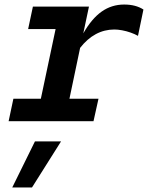

<svg xmlns="http://www.w3.org/2000/svg" viewBox="-20 -534 652 846"><path d="M18 0 39 -99H160L225 -406H104L125 -505H372L347 -387Q384 -452 428 -483Q472 -514 527 -514Q553 -514 574 -508.5Q595 -503 612 -492L588 -376Q574 -384 555.5 -390.5Q537 -397 518 -400.5Q499 -404 484 -404Q440 -404 402 -383.5Q364 -363 333 -323L286 -99H414L392 0ZM34 292 134 89H249L121 292Z"/></svg>

Font: Red Hat Mono SemiBold
Style: Italic
Weight: 600
Italic angle: -12°
Monospace: yes
Designer: Pentagram, MCKL
Foundry: MCKL
Version: Version 1.030